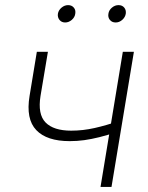

<svg xmlns="http://www.w3.org/2000/svg" viewBox="-20 -741 588 761"><path d="M256.3 -181.6Q165.5 -181.6 123.8 -225.3Q82 -269 97.2 -360.8L126 -535.6H169.9L140.6 -360.8Q128.9 -288.1 160.6 -255.6Q192.4 -223.1 262.2 -223.1Q308.6 -223.1 355 -233.6Q401.4 -244.1 450.7 -261.2L443.4 -217.8Q405.3 -205.1 373.8 -197.3Q342.3 -189.5 314 -185.5Q285.6 -181.6 256.3 -181.6ZM378.4 0 466.8 -535.6H510.7L421.9 0ZM438.5 -651.9Q423.8 -651.9 415.5 -662.1Q407.2 -672.4 409.7 -686.5Q411.6 -700.7 423.6 -710.7Q435.5 -720.7 449.7 -720.7Q464.4 -720.7 472.4 -710.9Q480.5 -701.2 478.5 -686.5Q476.1 -672.4 464.4 -662.1Q452.6 -651.9 438.5 -651.9ZM238.3 -651.9Q224.1 -651.9 215.8 -662.1Q207.5 -672.4 209.5 -686.5Q211.9 -700.7 223.9 -710.7Q235.8 -720.7 250 -720.7Q264.2 -720.7 272.5 -710.9Q280.8 -701.2 278.3 -686.5Q276.4 -672.4 264.4 -662.1Q252.4 -651.9 238.3 -651.9Z"/></svg>

Font: Inter 20pt ExtraLight
Style: Italic
Weight: 250
Italic angle: -9.3988°
Version: Version 4.001;git-66647c0bb